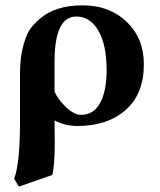

<svg xmlns="http://www.w3.org/2000/svg" viewBox="-20 -464 601 722"><path d="M380.9 -200.2Q380.9 -295.4 349.9 -348.6Q318.8 -401.9 267.1 -401.9Q185.1 -401.9 185.1 -231.9V-119.1Q199.2 -88.4 229 -60.3Q258.8 -32.2 285.2 -32.2Q332 -32.2 356.4 -76.7Q380.9 -121.1 380.9 -200.2ZM176.8 193.8 50.8 237.8 33.2 208Q55.2 150.9 55.2 -6.8V-186Q55.2 -248 67.6 -292.5Q80.1 -336.9 93.5 -355Q106.9 -373 127 -391.1Q186 -444.3 292 -443.8Q392.1 -443.8 456.5 -381.8Q521 -319.8 521 -222.2Q521 -110.4 452.4 -50.3Q383.8 9.8 271 9.8Q225.1 9.8 185.1 -11.2Q185.1 2.9 185.5 32.5Q186 62 186 77.1Q185.5 158.7 176.8 193.8Z"/></svg>

Font: Linux Biolinum O
Style: Bold
Weight: 700
Designer: Philipp H. Poll
Foundry: Philipp H. Poll
Version: Version 1.3.2